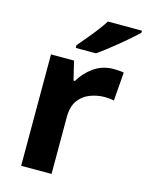

<svg xmlns="http://www.w3.org/2000/svg" viewBox="-116 -838 696 909"><g transform="rotate(15 232.5 -383.0)"><path d="M383 -556Q394 -556 409 -555Q424 -554 433 -552L422 -412Q415 -414 401.5 -415.5Q388 -417 378 -417Q340 -417 305 -403.5Q270 -390 248.5 -360Q227 -330 227 -278V0H78V-546H191L213 -454H220Q244 -496 286 -526Q328 -556 383 -556ZM465 -756Q451 -742 428 -722Q405 -702 378.5 -680Q352 -658 326.5 -638.5Q301 -619 282 -606H183V-619Q199 -638 220.5 -663.5Q242 -689 263 -716.5Q284 -744 298 -766H465Z"/></g></svg>

Font: Noto Sans Duployan
Style: Bold
Weight: 700
Designer: David Corbett
Foundry: David Corbett
Version: Version 3.001